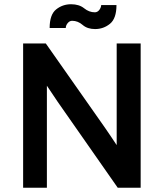

<svg xmlns="http://www.w3.org/2000/svg" viewBox="-20 -885 772 905"><path d="M457 -861H529Q529 -798 498.5 -773Q468 -748 428 -748Q392 -748 369.5 -767.5Q347 -787 320 -787Q308 -787 299 -776Q290 -765 290 -753H214Q214 -816 244.5 -840.5Q275 -865 315 -865Q353 -865 376.5 -846Q400 -827 427 -827Q439 -827 447.5 -837.5Q456 -848 457 -861ZM89 0V-680H196L474 -284Q488 -264 502 -243Q516 -222 530 -201V-680H643V0H535L252 -405L201 -481V0Z"/></svg>

Font: Palanquin SemiBold
Style: Regular
Weight: 600
Designer: Pria Ravichandran
Version: Version 1.0.4